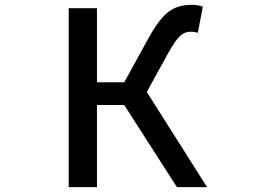

<svg xmlns="http://www.w3.org/2000/svg" viewBox="-20 -770 1040 790"><path d="M584 -391.6 832 0H708L491.2 -337.9H378.9V0H262.7V-736.3H378.9V-431.6H491.2L591.8 -614.3Q634.8 -692.4 672.9 -721.2Q710.9 -750 766.6 -750Q797.9 -750 814.5 -742.2L793.9 -634.8Q781.2 -639.6 765.6 -639.6Q740.2 -639.6 721.7 -623Q703.1 -606.4 673.8 -554.7Z"/></svg>

Font: Gen Shin Gothic Monospace Medium
Style: Regular
Weight: 500
Designer: [Source Han Sans]
Ryoko NISHIZUKA  (kana & ideographs); Paul D. Hunt (Latin, Greek & Cyrillic); Wenlong ZHANG  (bopomofo
Version: Version 1.002.20150607